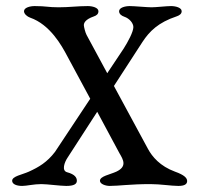

<svg xmlns="http://www.w3.org/2000/svg" viewBox="-20 -610 652 632"><path d="M256 -527C256 -534 260 -546 289 -556C298 -559 304 -564 304 -573C304 -585 284 -590 269 -590C235 -590 208 -586 173 -586C137 -586 133 -590 94 -590C79 -590 59 -585 59 -573C59 -564 70 -555 79 -552C145 -529 183 -460 201 -426L277 -285L161 -110C135 -76 108 -60 75 -45C53 -35 20 -30 20 -15C20 -4 34 2 53 2C68 2 91 -4 116 -4C135 -4 179 2 198 2C223 2 233 -4 233 -15C233 -25 227 -36 201 -43C182 -48 192 -76 203 -92L300 -242L373 -106C386 -84 399 -62 363 -45C341 -35 309 -30 309 -15C309 -4 328 2 341 2C371 2 409 -4 475 -4C508 -4 544 2 567 2C586 2 596 -3 596 -14C596 -24 587 -34 556 -45C507 -63 481 -94 467 -120L355 -327L449 -472C472 -507 501 -536 561 -556C570 -559 578 -564 578 -573C578 -585 558 -590 543 -590C528 -590 494 -586 479 -586C464 -586 422 -590 407 -590C392 -590 372 -585 372 -573C372 -564 380 -558 389 -555C407 -549 419 -533 419 -521C419 -505 401 -472 387 -450L333 -369L265 -495C261 -502 256 -522 256 -527Z"/></svg>

Font: EB Garamond SC 08
Style: Regular
Weight: 400
Version: Version 0.016